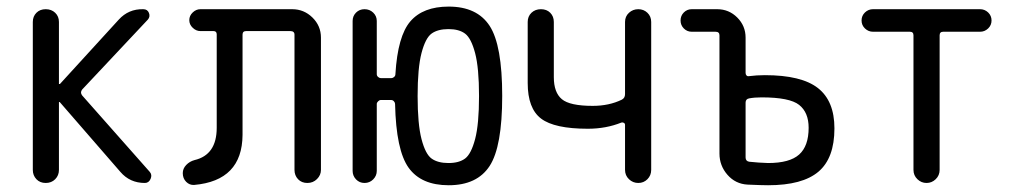

<svg xmlns="http://www.w3.org/2000/svg" viewBox="-20 -547 3040 574"><path d="M78.1 -39.1V-481.4Q78.1 -498 88.9 -508.8Q99.6 -519.5 116.7 -519.5Q133.8 -519.5 145 -508.8Q156.2 -498 156.2 -481.4V-295.9H157.2H159.2L335 -488.3Q364.3 -520.5 408.2 -519.5Q420.9 -519.5 425.3 -508.3Q429.7 -497.1 421.9 -488.3L225.6 -279.3Q218.8 -270.5 225.6 -261.7L427.7 -33.2Q435.5 -24.4 430.2 -12.2Q424.8 0 413.1 0Q368.2 0 339.8 -33.2L159.2 -241.2Q158.2 -242.2 157.2 -242.2Q156.2 -242.2 156.2 -241.2V-39.1Q156.2 -22.5 145 -11.2Q133.8 0 116.7 0Q99.6 0 88.9 -11.2Q78.1 -22.5 78.1 -39.1Z M560.5 5.9Q546.9 6.8 536.6 -3.4Q526.4 -13.7 526.4 -29.3Q526.4 -43 536.6 -53.7Q546.9 -64.5 561.5 -68.4Q627.9 -84 627.9 -165V-444.3Q627.9 -454.1 618.2 -454.1H579.1Q566.4 -454.1 556.2 -463.9Q545.9 -473.6 545.9 -486.8Q545.9 -500 556.2 -509.8Q566.4 -519.5 579.1 -519.5H853.5Q888.7 -519.5 914.1 -494.6Q939.5 -469.7 939.5 -434.6V-39.1Q939.5 -23.4 927.7 -11.7Q916 0 898.9 0Q881.8 0 871.1 -11.2Q860.4 -22.5 860.4 -39.1V-443.4Q860.4 -454.1 847.7 -454.1H715.8Q705.1 -454.1 705.1 -443.4V-143.6Q704.1 -6.8 560.5 5.9Z M1370.6 -446.3Q1352.5 -460 1320.8 -460Q1289.1 -460 1270.5 -446.8Q1252 -433.6 1240.2 -388.7Q1228.5 -343.8 1228.5 -259.8Q1228.5 -175.8 1240.2 -130.9Q1252 -85.9 1270.5 -72.8Q1289.1 -59.6 1320.8 -59.6Q1352.5 -59.6 1370.6 -73.2Q1388.7 -86.9 1400.4 -131.3Q1412.1 -175.8 1412.1 -259.8Q1412.1 -343.8 1400.4 -388.2Q1388.7 -432.6 1370.6 -446.3ZM1034.2 -36.1V-484.4Q1034.2 -499 1044.4 -509.3Q1054.7 -519.5 1069.8 -519.5Q1085 -519.5 1095.7 -509.3Q1106.4 -499 1106.4 -484.4V-325.2Q1106.4 -320.3 1110.4 -316.9Q1114.3 -313.5 1118.2 -313.5H1150.4Q1154.3 -313.5 1158.2 -316.9Q1162.1 -320.3 1162.1 -325.2Q1168.9 -439.5 1207 -483.4Q1245.1 -527.3 1321.3 -527.3Q1406.2 -527.3 1443.8 -469.7Q1481.4 -412.1 1481.4 -260.3Q1481.4 -108.4 1443.8 -50.8Q1406.2 6.8 1321.3 6.8Q1239.3 6.8 1201.7 -45.4Q1164.1 -97.7 1161.1 -236.3Q1161.1 -240.2 1157.7 -244.1Q1154.3 -248 1149.4 -248H1118.2Q1114.3 -248 1110.4 -244.1Q1106.4 -240.2 1106.4 -236.3V-36.1Q1106.4 -21.5 1095.7 -10.7Q1085 0 1069.8 0Q1054.7 0 1044.4 -10.7Q1034.2 -21.5 1034.2 -36.1Z M1737.3 -162.1Q1637.7 -162.1 1597.7 -192.4Q1557.6 -222.7 1557.6 -298.8V-481.4Q1557.6 -498 1568.8 -508.8Q1580.1 -519.5 1597.2 -519.5Q1614.3 -519.5 1625 -508.8Q1635.7 -498 1635.7 -481.4V-316.4Q1635.7 -270.5 1659.7 -250.5Q1683.6 -230.5 1752 -230.5Q1800.8 -230.5 1838.9 -249Q1848.6 -253.9 1848.6 -265.6V-481.4Q1848.6 -498 1860.4 -508.8Q1872.1 -519.5 1888.2 -519.5Q1904.3 -519.5 1915.5 -508.8Q1926.8 -498 1926.8 -481.4V-39.1Q1926.8 -22.5 1915.5 -11.2Q1904.3 0 1888.2 0Q1872.1 0 1860.4 -11.2Q1848.6 -22.5 1848.6 -39.1V-173.8Q1848.6 -177.7 1845.2 -179.7Q1841.8 -181.6 1837.9 -180.7Q1792 -162.1 1737.3 -162.1Z M2209 -240.2V-76.2Q2209 -65.4 2219.7 -63.5Q2247.1 -60.5 2276.4 -59.6Q2340.8 -59.6 2369.1 -85Q2397.5 -110.4 2397.5 -165Q2397.5 -210.9 2369.1 -233.4Q2340.8 -255.9 2256.8 -255.9Q2235.4 -255.9 2219.7 -252.9Q2209 -251 2209 -240.2ZM2047.9 -452.1Q2034.2 -452.1 2024.4 -461.9Q2014.6 -471.7 2014.6 -485.8Q2014.6 -500 2024.4 -509.8Q2034.2 -519.5 2047.9 -519.5H2124Q2159.2 -519.5 2184.1 -494.6Q2209 -469.7 2209 -434.6V-329.1Q2209 -324.2 2211.9 -321.3Q2214.8 -318.4 2218.8 -319.3Q2242.2 -322.3 2266.6 -322.3Q2376 -322.3 2425.3 -283.7Q2474.6 -245.1 2474.6 -163.1Q2474.6 -74.2 2426.8 -33.7Q2378.9 6.8 2276.4 6.8Q2257.8 6.8 2214.8 4.9Q2178.7 2.9 2154.8 -24.4Q2130.9 -51.8 2130.9 -87.9V-441.4Q2130.9 -452.1 2119.1 -452.1Z M2589.8 -452.1Q2576.2 -452.1 2565.9 -461.9Q2555.7 -471.7 2555.7 -485.8Q2555.7 -500 2565.9 -509.8Q2576.2 -519.5 2589.8 -519.5H2910.2Q2923.8 -519.5 2934.1 -509.8Q2944.3 -500 2944.3 -485.8Q2944.3 -471.7 2934.1 -461.9Q2923.8 -452.1 2910.2 -452.1H2799.8Q2789.1 -452.1 2789.1 -441.4V-39.1Q2789.1 -22.5 2777.3 -11.2Q2765.6 0 2750 0Q2734.4 0 2722.7 -11.2Q2710.9 -22.5 2710.9 -39.1V-441.4Q2710.9 -452.1 2700.2 -452.1Z"/></svg>

Font: Rounded-X Mgen+ 1m regular
Style: Regular
Weight: 400
Designer: [Source Han Sans]
Ryoko NISHIZUKA  (kana & ideographs); Paul D. Hunt (Latin, Greek & Cyrillic); Wenlong ZHANG  (bopomofo
Version: Version 1.059.20150602